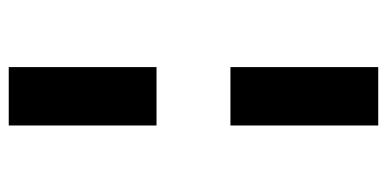

<svg xmlns="http://www.w3.org/2000/svg" viewBox="-240 -633 873 433"><g transform="rotate(-90 196.5 -416.5)"><path d="M130 0V-333.3H261.7V0ZM130 -500V-833.3H261.7V-500Z"/></g></svg>

Font: 0xA000-Squareish
Style: Squareish-Bold
Weight: 700
Version: Version 0.1